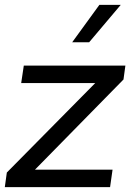

<svg xmlns="http://www.w3.org/2000/svg" viewBox="-31 -770 568 790"><path d="M377.9 -750H465.8L335.9 -596.2H266.1ZM-2.9 -60.1 360.8 -428.2H56.2L66.9 -500H484.9L477.1 -442.9L112.8 -71.8H432.1L421.9 0H-11.2Z"/></svg>

Font: Oakes Grotesk
Style: Italic
Weight: 400
Italic angle: -8°
Designer: Samuel Oakes
Foundry: Samuel Oakes
Version: Version 1.000;PS 001.000;hotconv 1.0.88;makeotf.lib2.5.64775